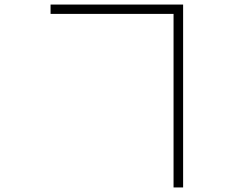

<svg xmlns="http://www.w3.org/2000/svg" viewBox="-20 -776 1040 843"><path d="M202 -715V-756H784V47H742V-715Z"/></svg>

Font: Noto Sans KR ExtraLight
Style: Regular
Weight: 250
Designer: Ryoko NISHIZUKA  (kana, bopomofo & ideographs); Paul D. Hunt (Latin, Greek & Cyrillic); Sandoll Communications , Soo-you
Foundry: Adobe
Version: Version 2.004-H2;hotconv 1.0.118;makeotfexe 2.5.65603